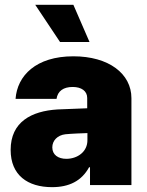

<svg xmlns="http://www.w3.org/2000/svg" viewBox="-20 -772 612 801"><path d="M230.5 -596.7H353.5L286.1 -752H127ZM24.4 -146.5C24.4 -41 95.7 8.8 197.3 8.8C267.6 8.8 320.3 -16.6 351.6 -74.2H355.5V0H528.3V-362.3C528.3 -464.8 433.6 -537.1 286.1 -537.1C129.9 -537.1 51.8 -456.1 44.9 -359.4H215.8C220.7 -392.6 245.1 -409.2 283.2 -409.2C319.3 -409.2 343.8 -392.6 343.8 -363.3V-320.3L219.7 -315.4C111.3 -308.6 24.4 -263.7 24.4 -146.5ZM198.2 -157.2C198.2 -185.5 219.7 -208 252.9 -211.9C277.3 -214.4 326.2 -216.3 344.7 -216.8V-188.5C345.7 -138.7 302.7 -109.4 256.8 -109.4C222.7 -109.4 198.2 -126 198.2 -157.2Z"/></svg>

Font: Pretendard Black
Style: Regular
Weight: 900
Designer: Base glyphs from Inter by Rasmus Andersson; Hangeul glyphs from Noto Sans CJK(Source Han Sans) by Jang Soo-young and Kan
Foundry: Kil Hyung-jin
Version: Version 1.309;Glyphs 3.2 (3225)